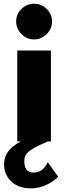

<svg xmlns="http://www.w3.org/2000/svg" viewBox="-20 -778 375 1056"><path d="M236.9 -590.6Q207.5 -561.2 167.5 -561.2Q127.5 -561.2 98.1 -590.6Q68.8 -620 68.8 -660Q68.8 -700 98.1 -728.8Q127.5 -757.5 167.5 -757.5Q207.5 -757.5 236.9 -728.8Q266.2 -700 266.2 -660Q266.2 -620 236.9 -590.6ZM242.5 113.8 300 193.8Q268.8 226.2 223.8 243.8Q178.8 261.2 135 257.5Q72.5 252.5 37.5 215.6Q2.5 178.8 2.5 125Q2.5 46.2 95 0H75V-500H260V0H242.5Q203.8 17.5 187.5 25Q171.2 32.5 150 46.9Q128.8 61.2 121.2 75.6Q113.8 90 113.8 108.8Q113.8 171.2 165 171.2Q216.2 171.2 242.5 113.8Z"/></svg>

Font: Now Alt Black
Style: Regular
Weight: 900
Designer: Alfredo Marco Pradil
Foundry: Alfredo Marco Pradil
Version: Version 1.002;PS 001.002;hotconv 1.0.88;makeotf.lib2.5.64775